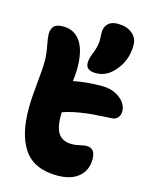

<svg xmlns="http://www.w3.org/2000/svg" viewBox="-126 -923 785 1014"><g transform="rotate(15 266.0 -415.5)"><path d="M344.2 -562Q289.1 -562 289.1 -604Q289.1 -626 301.8 -657.2Q311 -678.7 315.4 -698.7Q319.8 -718.8 320.3 -728.8Q320.8 -738.8 319.8 -756.1Q318.8 -773.4 318.8 -777.8Q318.8 -807.1 336.9 -825.7Q355 -844.2 390.1 -844.2Q439 -844.2 469 -819.8Q499 -795.4 499 -756.8Q499 -668 441.9 -607.9Q400.9 -562 344.2 -562ZM287.1 13.2Q222.7 13.2 176.3 -8.3Q129.9 -29.8 102.8 -71Q75.7 -112.3 63.2 -166.7Q50.8 -221.2 50.8 -292Q50.8 -346.7 59.3 -428Q67.9 -509.3 67.9 -553.2Q67.9 -589.8 59.3 -634.5Q50.8 -679.2 50.8 -695.8Q50.8 -724.6 64.9 -740.2Q79.1 -755.9 116.2 -755.9Q176.3 -755.9 210.2 -707Q244.1 -658.2 244.1 -558.1Q244.1 -534.2 238.8 -490.2Q308.1 -504.9 395 -504.9Q452.1 -504.9 492.2 -474.4Q532.2 -443.8 532.2 -401.9Q532.2 -383.3 521 -369.4Q509.8 -355.5 491.2 -354Q419.4 -350.1 386.5 -347.7Q353.5 -345.2 308.3 -337.4Q263.2 -329.6 224.1 -315.9V-297.9Q224.1 -227.1 247.6 -197Q271 -167 320.8 -167Q338.4 -167 361.6 -172.6Q384.8 -178.2 396 -178.2Q421.9 -178.2 433.8 -163.3Q445.8 -148.4 445.8 -118.2Q445.8 -58.1 404.5 -22.5Q363.3 13.2 287.1 13.2Z"/></g></svg>

Font: Shantell Sans Irregular
Style: Regular
Weight: 800
Designer: Stephen Nixon, Anya Danilova, Shantell Martin
Foundry: Arrow Type
Version: Version 1.006;[9816181b4]